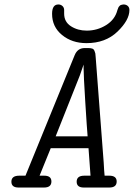

<svg xmlns="http://www.w3.org/2000/svg" viewBox="-20 -839 599 859"><path d="M31 -26Q31 -53 66 -53H94L314 -592Q327 -624 359 -624H374Q386 -624 393 -621.5Q400 -619 403 -610.5Q406 -602 406.5 -600Q407 -598 408 -584L444 -111Q446 -71 448 -53H469Q502 -53 502 -27Q502 0 469 0H355Q323 0 323 -26Q323 -53 357 -53H385L376 -176H207L157 -53H178Q210 -53 210 -27Q210 0 177 0H63Q31 0 31 -26ZM213 -777Q213 -819 241 -819Q252 -819 259.5 -812Q267 -805 267 -794V-778Q267 -741 297.5 -721.5Q328 -702 368 -702Q415 -702 454.5 -726.5Q494 -751 505 -793L506 -796Q507 -798 507.5 -799.5Q508 -801 509 -804Q510 -807 511.5 -808.5Q513 -810 515 -812.5Q517 -815 519.5 -816Q522 -817 525.5 -818Q529 -819 533 -819Q544 -819 551.5 -812.5Q559 -806 559 -794Q559 -749 505.5 -697.5Q452 -646 367 -646Q302 -646 257.5 -682.5Q213 -719 213 -777ZM229 -229H372Q369 -262 361.5 -383Q354 -504 354 -535V-550L337 -501Z"/></svg>

Font: CMU Typewriter Text
Style: LightOblique
Weight: 200
Italic angle: -9.46001°
Version: Version 0.7.0